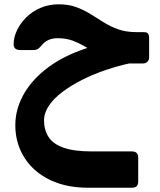

<svg xmlns="http://www.w3.org/2000/svg" viewBox="-20 -502 741 888"><path d="M386.6 366.2Q308.5 366.2 246.6 344.6Q184.6 322.9 140.8 283.5Q96.9 244.1 73.7 190.8Q50.5 137.5 50.9 74.9Q51.3 6.1 85.8 -59Q120.3 -124.1 186.8 -178.1Q253.3 -232.1 349.9 -268.4Q446.5 -304.6 570.7 -315L585.5 -210.3Q526.9 -197.8 468.9 -178.2Q410.9 -158.6 359.6 -132.6Q308.4 -106.6 268.7 -76.8Q229 -47 206.4 -13.6Q183.7 19.9 183.7 54.8Q183.7 99.5 204.9 132.1Q226.1 164.6 274.9 181.4Q323.6 198.3 404 198.3H590Q619.2 198.3 619.2 226.9V337.6Q619.2 366.2 590.6 366.2ZM563.2 -208.5V-227.9Q516 -227.5 481.5 -237.2Q447 -246.9 420.1 -260.8Q393.2 -274.8 368.4 -289.3Q343.5 -303.9 315.2 -314.3Q286.9 -324.6 250 -325.3Q224.2 -325.9 205.1 -317.4Q185.9 -308.9 174 -293.8Q162.5 -280.1 155 -275.3Q147.5 -270.5 129.9 -270.5H74.8Q43.1 -270.5 43.1 -296.8Q43.1 -329.7 58.8 -362.4Q74.4 -395 102.3 -422.4Q130.2 -449.9 168.4 -466Q206.5 -482.1 251.5 -482.1Q297.4 -482.1 332.5 -469.1Q367.6 -456.1 398.2 -437.2Q428.7 -418.2 459.5 -398.8Q490.2 -379.4 526.7 -366.4Q563.2 -353.4 611.9 -353.4H644Q659.9 -353.4 664.8 -346.6Q669.7 -339.9 669.7 -324.6V-236.8Q669.7 -224.3 661.9 -216.4Q654 -208.5 640.5 -208.5Z"/></svg>

Font: Rubik Light
Style: Regular
Weight: 300
Designer: Hubert and Fischer
Foundry: Hubert and Fischer
Version: Version 2.300;gftools[0.9.30]